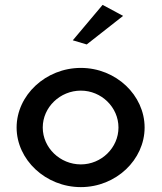

<svg xmlns="http://www.w3.org/2000/svg" viewBox="-20 -763 663 786"><path d="M278 -598 335 -581 484 -698 400 -743ZM155 -241C155 -324 226 -392 311 -392C395 -392 465 -324 465 -241C465 -158 395 -90 311 -90C226 -90 155 -158 155 -241ZM48 -241C48 -109 167 3 311 3C455 3 572 -109 572 -241C572 -373 455 -485 311 -485C167 -485 48 -373 48 -241Z"/></svg>

Font: Bluebird
Style: Li
Weight: 300
Designer: Jasper
Foundry: Cannot Into Space Fonts
Version: Version 0.98